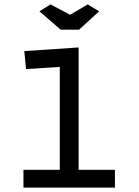

<svg xmlns="http://www.w3.org/2000/svg" viewBox="-20 -847 626 867"><path d="M89.8 -616.2 335 -632.8V-80.1H499V0H85.9V-80.1H250V-544.9L97.7 -535.2ZM336.9 -712.9H253.9L158.2 -795.9L208 -827.1L296.9 -780.3L376 -827.1L427.7 -795.9Z"/></svg>

Font: Thabit-Bold
Style: Bold
Weight: 700
Designer: Regenerated by Nadim Shaikli
Foundry: MAK Alagha
Version: 0.01